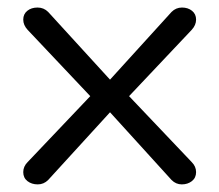

<svg xmlns="http://www.w3.org/2000/svg" viewBox="-20 -481 585 512"><path d="M491.2 -48.8Q502.9 -37.1 502.9 -22Q502.9 -6.8 491.7 2Q480.5 10.7 464.8 10.7Q449.2 10.7 437.5 -1L273.4 -181.6L108.4 -1Q96.7 10.7 80.6 10.7Q64.5 10.7 53.2 2Q42 -6.8 42 -22Q42 -37.1 53.7 -48.8L220.7 -224.6L53.7 -401.4Q42 -414.1 42 -428.7Q42 -443.4 52.7 -452.1Q63.5 -460.9 80.1 -460.9Q96.7 -460.9 108.4 -449.2L273.4 -268.6L437.5 -449.2Q449.2 -460.9 465.3 -460.9Q481.4 -460.9 492.2 -452.1Q502.9 -443.4 502.9 -428.7Q502.9 -414.1 491.2 -401.4L324.2 -224.6Z"/></svg>

Font: Jura
Style: DemiBold
Weight: 600
Version: Version 2.5